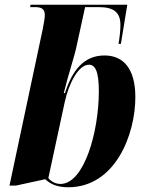

<svg xmlns="http://www.w3.org/2000/svg" viewBox="-20 -780 614 810"><path d="M268 10C466 10 551 -212 551 -370C551 -491 500 -546 421 -546C334 -546 285 -484 254 -387H249C268 -466 295 -544 303 -585L339 -750H397C463 -750 488 -725 488 -675C488 -650 485 -624 480 -595H490L517 -760H109L107 -750H128C158 -750 169 -740 169 -716C169 -702 165 -682 160 -656L20 3H47L171 -24C192 -4 220 10 268 10ZM235 -4C215 -4 195 -14 184 -29L253 -349C271 -431 312 -507 355 -507C381 -507 397 -481 397 -395C397 -224 335 -4 235 -4Z"/></svg>

Font: Noto Serif Display Condensed ExtraBold
Style: Italic
Weight: 800
Width: 3
Italic angle: -12°
Designer: Monotype Design Team
Foundry: Monotype Imaging Inc.
Version: Version 2.009